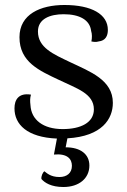

<svg xmlns="http://www.w3.org/2000/svg" viewBox="-20 -542 508 769"><path d="M432 -130C432 -222 341 -255 261 -293C194 -325 132 -351 132 -416C132 -467 181 -485 235 -485C299 -485 340 -462 345 -418C349 -406 349 -390 346 -376C356 -374 365 -373 375 -376C403 -379 412 -399 412 -422C412 -485 347 -522 238 -522C142 -522 58 -485 58 -393C58 -293 138 -259 216 -222C286 -188 356 -168 356 -104C356 -51 304 -25 231 -25C153 -25 105 -62 102 -121C100 -137 100 -149 104 -163C54 -171 38 -142 38 -108C38 -44 88 8 208 13L196 77C250 72 268 95 268 122C268 151 248 167 218 167C182 167 166 150 158 144C151 148 144 165 146 175C159 190 185 207 234 207C297 207 338 172 338 121C338 76 303 48 243 48L250 12C389 4 432 -66 432 -130Z"/></svg>

Font: Arima Koshi
Style: Regular
Weight: 400
Designer: Joana Correia and Natanael Gama
Foundry: NDISCOVER
Version: Version 1.019;PS 001.019;hotconv 1.0.88;makeotf.lib2.5.64775